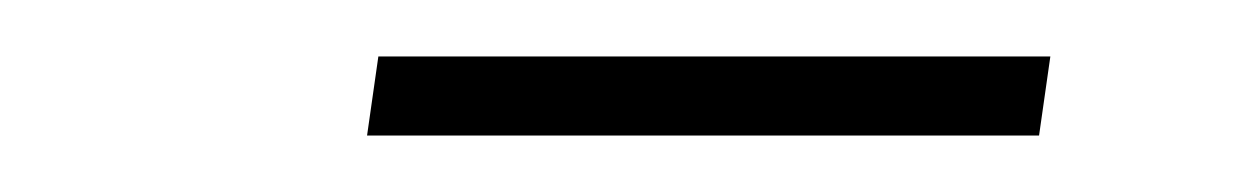

<svg xmlns="http://www.w3.org/2000/svg" viewBox="-20 -673 440 68"><path d="M110 -625H348L352 -653H114Z"/></svg>

Font: Mazius Display Extra italic
Style: Regular
Weight: 400
Italic angle: -17°
Designer: Alberto Casagrande & Collletttivo
Foundry: Collletttivo
Version: Version 2.000;Glyphs 3.2 (3217)